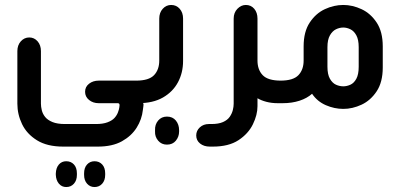

<svg xmlns="http://www.w3.org/2000/svg" viewBox="-20 -416 1610 774"><path d="M535 -91 557 0Q559 3 558.5 5.5Q558 8 558 12L556 27Q552 65 531 98.5Q510 132 471.5 153.5Q433 175 374 175H235Q170 175 129 149.5Q88 124 69 84.5Q50 45 50 2V-210Q50 -234 64 -249.5Q78 -265 98 -265Q118 -265 131.5 -249.5Q145 -234 145 -210V2Q145 14 148.5 28.5Q152 43 162 55.5Q172 68 191.5 76Q211 84 242 84H367Q395 84 413.5 77Q432 70 441.5 59.5Q451 49 455.5 37Q460 25 461 17L462 8Q462 0 455 0H378Q355 0 339 -13Q323 -26 323 -46Q323 -66 339 -78.5Q355 -91 378 -91ZM205 289V283Q206 260 217.5 247Q229 234 247 234Q266 234 278 247Q290 260 290 283V289Q290 311 278 324.5Q266 338 247 338Q229 338 217.5 324.5Q206 311 205 289ZM319 289V283Q319 260 331 247Q343 234 361 234Q380 234 392 247Q404 260 404 283V289Q404 311 392 324.5Q380 338 361 338Q343 338 331 324.5Q319 311 319 289Z M524 0V-91H529Q580 -91 601 -113Q622 -135 622 -172V-341Q622 -365 636 -380.5Q650 -396 670 -396Q691 -396 704.5 -380.5Q718 -365 718 -341V-170Q718 -123 697.5 -84.5Q677 -46 637 -23Q597 0 537 0ZM653 167Q631 167 617.5 151Q604 135 605 114V109Q604 86 617.5 70Q631 54 653 54Q676 54 689 70Q702 86 702 109V114Q702 135 689 151Q676 167 653 167Z M1117 0H1100Q1075 0 1054 -5.5Q1033 -11 1018 -20V12Q1018 47 999.5 85Q981 123 941.5 149Q902 175 838 175H826Q802 175 786.5 162.5Q771 150 771 130Q771 111 785.5 97.5Q800 84 822 84H832Q861 84 879 76Q897 68 906 55Q915 42 918.5 28Q922 14 922 2V-341Q922 -365 937 -380.5Q952 -396 971 -396Q992 -396 1005 -380.5Q1018 -365 1018 -341V-172Q1018 -135 1039 -113Q1060 -91 1112 -91H1117Z M1106 0V-91H1111Q1162 -91 1183 -113Q1204 -135 1204 -172V-229Q1204 -288 1228.5 -325Q1253 -362 1289.5 -379Q1326 -396 1364 -396Q1401 -396 1437.5 -379Q1474 -362 1498.5 -325Q1523 -288 1523 -229V-144Q1523 -85 1498.5 -48Q1474 -11 1437.5 6Q1401 23 1364 23Q1328 23 1293.5 8Q1259 -7 1238 -38Q1218 -20 1187.5 -10Q1157 0 1119 0ZM1426 -147V-226Q1426 -256 1416.5 -273.5Q1407 -291 1392.5 -298Q1378 -305 1364 -305Q1349 -305 1334.5 -298Q1320 -291 1310 -273.5Q1300 -256 1300 -226V-147Q1300 -116 1310 -98.5Q1320 -81 1334.5 -74.5Q1349 -68 1364 -68Q1378 -68 1392.5 -74.5Q1407 -81 1416.5 -98.5Q1426 -116 1426 -147Z"/></svg>

Font: Beiruti SemiBold
Style: Regular
Weight: 600
Designer: Arlette Boutros
Foundry: Boutros
Version: Version 1.41